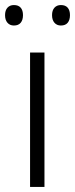

<svg xmlns="http://www.w3.org/2000/svg" viewBox="-31 -740 297 760"><path d="M145 0H88V-532H145ZM-11 -680Q-11 -699 -1.5 -709.5Q8 -720 24 -720Q42 -720 51 -709.5Q60 -699 60 -680Q60 -661 51 -650Q42 -639 24 -639Q8 -639 -1.5 -650Q-11 -661 -11 -680ZM175 -680Q175 -699 184.5 -709.5Q194 -720 210 -720Q228 -720 237 -709.5Q246 -699 246 -680Q246 -661 237 -650Q228 -639 210 -639Q194 -639 184.5 -650Q175 -661 175 -680Z"/></svg>

Font: Noto Sans Devanagari Light
Style: Regular
Weight: 300
Version: Version 2.003